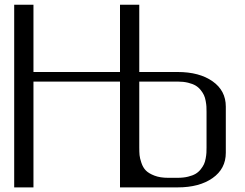

<svg xmlns="http://www.w3.org/2000/svg" viewBox="-20 -812 1061 832"><path d="M750 -41.5Q774.9 -41.5 794.9 -46.4Q814.9 -51.3 827.6 -58.8Q840.3 -66.4 849.6 -78.1Q858.9 -89.8 863.8 -100.3Q868.7 -110.8 871.3 -125.5Q874 -140.1 874.5 -149.9Q875 -159.7 875 -172.9V-327.1Q875 -340.3 874.5 -350.1Q874 -359.9 871.3 -374.5Q868.7 -389.2 863.8 -399.7Q858.9 -410.2 849.6 -421.9Q840.3 -433.6 827.6 -441.2Q814.9 -448.7 794.9 -453.6Q774.9 -458.5 750 -458.5H583.5V-172.9Q583.5 -153.3 584.7 -139.9Q585.9 -126.5 592.8 -106.2Q599.6 -85.9 612.1 -73.2Q624.5 -60.5 649.2 -51Q673.8 -41.5 708.5 -41.5ZM500 -791.5H583.5V-500H666.5H750Q843.8 -500 901.1 -459.7Q958.5 -419.4 958.5 -350.1V-149.9Q958.5 -80.6 901.1 -40.3Q843.8 0 750 0H666.5H500V-458.5H125V0H41.5V-791.5H125V-500H500Z"/></svg>

Font: Gputeks
Style: Regular
Weight: 500
Version: Version 0.9